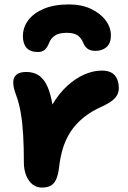

<svg xmlns="http://www.w3.org/2000/svg" viewBox="-20 -835 577 867"><path d="M169 12Q145 12 126.9 -2.3Q108.8 -16.6 98.3 -42.5Q87.8 -68.4 87.8 -101.4Q87.8 -170.2 84.6 -225Q81.4 -279.8 74.1 -323.4Q66.8 -367 54.6 -400.2Q45.4 -425.6 42.6 -438.2Q39.8 -450.8 39.8 -464.6Q39.8 -484.8 53.8 -497.4Q67.8 -510 99 -510Q127.4 -510 149.4 -498Q171.4 -486 187.4 -457.9Q203.4 -429.8 213.5 -380.7Q223.6 -331.6 227.4 -256.8L168.4 -247.6Q186.8 -313 216.5 -363Q246.2 -413 283.4 -447Q320.6 -481 360.7 -498.6Q400.8 -516.2 439.4 -516.2Q480.2 -516.2 498.4 -494.5Q516.6 -472.8 516.6 -437Q516.6 -411.8 500.4 -393.3Q484.2 -374.8 446.4 -356.8Q393 -333.4 356.7 -303.7Q320.4 -274 297.8 -238.6Q275.2 -203.2 263.4 -163.2Q251.6 -123.2 246.6 -78.4Q242.2 -42 232.2 -22.3Q222.2 -2.6 206.6 4.7Q191 12 169 12ZM291 -815Q347.2 -815 389.7 -795.4Q432.2 -775.8 456.5 -743.8Q480.8 -711.8 480.8 -675Q480.8 -639.4 461 -622.3Q441.2 -605.2 410.6 -605.2Q389.8 -605.2 376.5 -614.3Q363.2 -623.4 355.2 -643.2Q347.4 -662.6 331.2 -674.7Q315 -686.8 282 -686.8Q247 -686.8 229.1 -675.2Q211.2 -663.6 202.8 -643.8Q194.8 -622.8 183.5 -611.5Q172.2 -600.2 150 -600.2Q116.8 -600.2 100.1 -618.9Q83.4 -637.6 83.4 -671.4Q83.4 -711.2 107.6 -743.6Q131.8 -776 178.3 -795.5Q224.8 -815 291 -815Z"/></svg>

Font: Shantell Sans Light
Style: Regular
Weight: 300
Designer: Stephen Nixon, Anya Danilova, Shantell Martin
Foundry: Arrow Type
Version: Version 1.011;[c5ecc13dd]